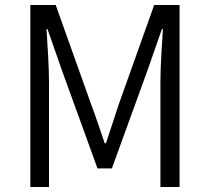

<svg xmlns="http://www.w3.org/2000/svg" viewBox="-20 -752 844 772"><path d="M102 0H177V-423C177 -485 171 -571 167 -635H171L229 -469L372 -75H430L573 -469L631 -635H635C631 -571 625 -485 625 -423V0H702V-732H600L457 -331C440 -281 424 -228 406 -176H401C383 -228 366 -281 347 -331L204 -732H102Z"/></svg>

Font: ChiuKong Gothic CL Normal
Style: Regular
Weight: 350
Designer: Ryoko NISHIZUKA 西塚涼子 (kana, bopomofo & ideographs); Paul D. Hunt (Latin, Greek & Cyrillic); Sandoll Communications 산돌커뮤니
Foundry: Adobe
Version: Version 1.300